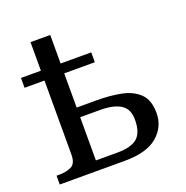

<svg xmlns="http://www.w3.org/2000/svg" viewBox="-118 -752 831 860"><g transform="rotate(-20 297.5 -322.0)"><path d="M23 0V-42H36Q69 -42 93.5 -53.5Q118 -65 118 -109V-461H23V-508H118V-644H212V-508H358V-461H212V-298H309Q371 -298 423.5 -287.5Q476 -277 508 -246Q540 -215 540 -153Q540 -87 489 -43.5Q438 0 333 0ZM314 -46Q381 -46 410 -71.5Q439 -97 439 -158Q439 -209 405 -230.5Q371 -252 308 -252H212V-46Z"/></g></svg>

Font: NotoSerif-Regular
Style: Regular
Weight: 400
Designer: Monotype Design Team
Foundry: Monotype Imaging Inc.
Version: Version 2.007; ttfautohint (v1.8) -l 8 -r 50 -G 200 -x 14 -D